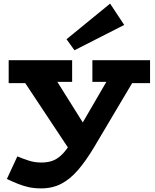

<svg xmlns="http://www.w3.org/2000/svg" viewBox="-20 -804 858 1062"><path d="M208 238Q170 238 140 231.5Q110 225 81 213.5Q52 202 18 186L76 61Q107 74 139.5 84.5Q172 95 209 95Q247 95 275 83.5Q303 72 327.5 46Q352 20 377 -22L628 -454H776L500 11Q455 86 411.5 136.5Q368 187 319 212.5Q270 238 208 238ZM391 65 64 -428H249L496 -34ZM28 -344V-471H379V-351H191L184 -344ZM491 -351V-471H810V-344H665L656 -351ZM392 -526 348 -587 589 -784 667 -666Z"/></svg>

Font: BioRhyme SemiExpanded ExtraBold
Style: Regular
Weight: 800
Width: 6
Designer: Aoife Mooney
Foundry: Aoife Mooney Type
Version: Version 1.600;gftools[0.9.33]